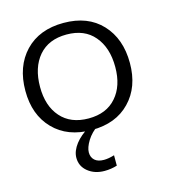

<svg xmlns="http://www.w3.org/2000/svg" viewBox="-108 -605 823 908"><g transform="rotate(-15 303.5 -150.5)"><path d="M293 212.9Q244.6 212.9 211.9 186.5Q179.2 160.2 179.2 118.7Q179.2 101.6 186 84.7Q192.9 67.9 205.1 52Q217.3 36.1 234.4 21.7Q251.5 7.3 272 -4.9L317.9 -3.4Q282.7 20.5 262.7 52.7Q242.7 85.4 242.7 109.4Q242.7 133.3 258.3 147.5Q273.9 161.6 303.2 161.6Q325.7 161.6 354.5 152.8V203.6Q324.7 212.9 293 212.9ZM284.7 10.3Q166 10.3 97.2 -61Q28.3 -131.8 28.3 -249.5Q28.3 -368.7 97.2 -441.4Q166.5 -513.7 285.2 -513.7Q403.8 -513.7 471.7 -441.4Q540 -368.7 540 -249.5Q540 -131.8 471.2 -61Q402.8 10.3 284.7 10.3ZM284.7 -46.4Q372.1 -46.4 419.9 -101.6Q468.3 -156.2 468.3 -249.5Q468.3 -344.2 419.9 -400.9Q372.6 -457 284.7 -457Q196.8 -457 148.4 -400.9Q100.1 -344.2 100.1 -249.5Q100.1 -156.2 148.4 -101.6Q196.8 -46.4 284.7 -46.4Z"/></g></svg>

Font: Ride Light
Style: Regular
Weight: 300
Version: Version 3.000